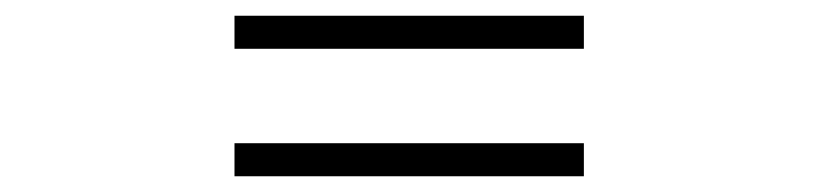

<svg xmlns="http://www.w3.org/2000/svg" viewBox="-20 -502 1040 244"><path d="M278 -482V-440H722V-482ZM278 -320V-278H722V-320Z"/></svg>

Font: Noto Sans CJK TC
Style: Bold
Weight: 700
Designer: Ryoko NISHIZUKA 西塚涼子 (kana, bopomofo & ideographs); Paul D. Hunt (Latin, Greek & Cyrillic); Sandoll Communications 산돌커뮤니
Foundry: Adobe
Version: Version 2.004;hotconv 1.0.118;makeotfexe 2.5.65603